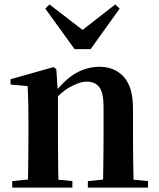

<svg xmlns="http://www.w3.org/2000/svg" viewBox="-20 -857 725 877"><path d="M36 0V-29.9L141.6 -40.2H204.7L310.6 -29.9V0ZM106.2 0Q107.9 -25.5 108.4 -67.4Q108.9 -109.4 109.4 -154.8Q109.9 -200.3 109.9 -234.8V-310.2Q109.9 -360 109 -393.7Q108.2 -427.5 106.2 -463.8L28.1 -470.7V-495.2L224.2 -550.4L237.2 -541.7L244.6 -428V-425.6V-234.8Q244.6 -200.3 245.1 -154.8Q245.6 -109.4 246.1 -67.4Q246.6 -25.5 247.6 0ZM381.3 0V-29.9L485.2 -40.2H547.8L655.9 -29.9V0ZM450 0Q451 -25.5 451.5 -66.9Q452 -108.4 452.5 -153.8Q453 -199.3 453 -234.8V-369.8Q453 -433.2 433.6 -458.7Q414.2 -484.2 376.2 -484.2Q345.6 -484.2 301.8 -460.5Q258.1 -436.8 212.5 -383.3L207.6 -425.7H222.9Q279.1 -497.3 329.7 -524.6Q380.3 -551.9 434.5 -551.9Q503.6 -551.9 545.5 -505.8Q587.5 -459.6 587.5 -360.5V-234.8Q587.5 -199.3 588 -153.8Q588.5 -108.4 589.3 -66.9Q590.2 -25.5 591.2 0ZM206.2 -836.7 394.2 -691.7H320.2L506.5 -836.7L526.6 -817.8L394 -632.7H320.5L186.8 -817.8Z"/></svg>

Font: Source Han Serif JP VF
Style: Regular
Weight: 250
Designer: Ryoko NISHIZUKA 西塚涼子 (kana & ideographs); Frank Grießhammer (Latin, Greek & Cyrillic); Wenlong ZHANG 张文龙 (bopomofo); San
Foundry: Adobe
Version: Version 2.001;hotconv 1.1.0;makeotfexe 2.6.0